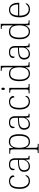

<svg xmlns="http://www.w3.org/2000/svg" viewBox="1991 -2791 1040 5062"><g transform="rotate(-90 2511.0 -260.0)"><path d="M264 10Q207 10 161.5 -19.5Q116 -49 89 -109.5Q62 -170 62 -263Q62 -370 88.5 -431Q115 -492 161 -517.5Q207 -543 265 -543Q310 -543 344.5 -528.5Q379 -514 398.5 -489.5Q418 -465 418 -435Q418 -424 413.5 -416.5Q409 -409 400.5 -405Q392 -401 380 -401Q380 -429 367.5 -455Q355 -481 329 -497Q303 -513 262 -513Q215 -513 180 -489.5Q145 -466 125 -411.5Q105 -357 105 -264Q105 -147 151.5 -85Q198 -23 268 -23Q328 -24 361 -51Q394 -78 411 -116Q416 -110 418.5 -103Q421 -96 421 -86Q421 -68 403 -45.5Q385 -23 350 -6.5Q315 10 264 10Z M656 10Q615 10 582.5 -7Q550 -24 531 -58.5Q512 -93 512 -147Q512 -226 568.5 -263Q625 -300 744 -304L827 -307V-371Q827 -413 818.5 -444.5Q810 -476 784 -494.5Q758 -513 705 -513Q634 -513 611 -480.5Q588 -448 588 -393Q571 -393 562.5 -405Q554 -417 554 -443Q554 -466 568.5 -489Q583 -512 616.5 -527.5Q650 -543 705 -543Q794 -543 831.5 -501.5Q869 -460 869 -383V-111Q869 -75 873 -56.5Q877 -38 889.5 -31.5Q902 -25 928 -25H934V0H838L830 -100H827Q813 -77 791 -51.5Q769 -26 736 -8Q703 10 656 10ZM664 -23Q711 -23 748 -46Q785 -69 806 -104Q827 -139 827 -174V-281L746 -278Q673 -275 631 -258.5Q589 -242 571.5 -213.5Q554 -185 554 -145Q554 -95 579.5 -59Q605 -23 664 -23Z M1007 240V215H1033Q1061 215 1076.5 211Q1092 207 1097.5 190.5Q1103 174 1103 139V-439Q1103 -472 1097.5 -487.5Q1092 -503 1075 -507Q1058 -511 1025 -511H988V-536H1139L1143 -435H1147Q1165 -481 1204 -513.5Q1243 -546 1308 -546Q1408 -546 1456 -480Q1504 -414 1504 -276Q1504 -128 1452 -59Q1400 10 1309 10Q1247 10 1206 -19.5Q1165 -49 1144 -104H1142Q1142 -88 1143.5 -58.5Q1145 -29 1145 18V140Q1145 175 1151 191Q1157 207 1172 211Q1187 215 1215 215H1249V240ZM1308 -23Q1383 -23 1422 -87.5Q1461 -152 1461 -272Q1461 -391 1426 -452Q1391 -513 1305 -513Q1246 -513 1210.5 -483Q1175 -453 1160 -400Q1145 -347 1145 -277Q1145 -160 1181 -91.5Q1217 -23 1308 -23Z M1765 10Q1724 10 1691.5 -7Q1659 -24 1640 -58.5Q1621 -93 1621 -147Q1621 -226 1677.5 -263Q1734 -300 1853 -304L1936 -307V-371Q1936 -413 1927.5 -444.5Q1919 -476 1893 -494.5Q1867 -513 1814 -513Q1743 -513 1720 -480.5Q1697 -448 1697 -393Q1680 -393 1671.5 -405Q1663 -417 1663 -443Q1663 -466 1677.5 -489Q1692 -512 1725.5 -527.5Q1759 -543 1814 -543Q1903 -543 1940.5 -501.5Q1978 -460 1978 -383V-111Q1978 -75 1982 -56.5Q1986 -38 1998.5 -31.5Q2011 -25 2037 -25H2043V0H1947L1939 -100H1936Q1922 -77 1900 -51.5Q1878 -26 1845 -8Q1812 10 1765 10ZM1773 -23Q1820 -23 1857 -46Q1894 -69 1915 -104Q1936 -139 1936 -174V-281L1855 -278Q1782 -275 1740 -258.5Q1698 -242 1680.5 -213.5Q1663 -185 1663 -145Q1663 -95 1688.5 -59Q1714 -23 1773 -23Z M2357 10Q2300 10 2254.5 -19.5Q2209 -49 2182 -109.5Q2155 -170 2155 -263Q2155 -370 2181.5 -431Q2208 -492 2254 -517.5Q2300 -543 2358 -543Q2403 -543 2437.5 -528.5Q2472 -514 2491.5 -489.5Q2511 -465 2511 -435Q2511 -424 2506.5 -416.5Q2502 -409 2493.5 -405Q2485 -401 2473 -401Q2473 -429 2460.5 -455Q2448 -481 2422 -497Q2396 -513 2355 -513Q2308 -513 2273 -489.5Q2238 -466 2218 -411.5Q2198 -357 2198 -264Q2198 -147 2244.5 -85Q2291 -23 2361 -23Q2421 -24 2454 -51Q2487 -78 2504 -116Q2509 -110 2511.5 -103Q2514 -96 2514 -86Q2514 -68 2496 -45.5Q2478 -23 2443 -6.5Q2408 10 2357 10Z M2579 0V-25H2606Q2639 -25 2656 -29Q2673 -33 2678.5 -48Q2684 -63 2684 -97V-435Q2684 -471 2678 -487Q2672 -503 2657 -507Q2642 -511 2614 -511H2599V-536H2726V-98Q2726 -64 2731.5 -48.5Q2737 -33 2753.5 -29Q2770 -25 2804 -25H2830V0ZM2700 -653Q2687 -653 2678.5 -662.5Q2670 -672 2670 -698Q2670 -724 2678.5 -733.5Q2687 -743 2700 -743Q2714 -743 2722 -733.5Q2730 -724 2730 -698Q2730 -672 2722 -662.5Q2714 -653 2700 -653Z M3101 10Q3007 10 2954.5 -60.5Q2902 -131 2902 -267Q2902 -402 2949.5 -473Q2997 -544 3095 -544Q3159 -544 3201.5 -517.5Q3244 -491 3264 -445H3269Q3267 -472 3266.5 -499.5Q3266 -527 3266 -548V-659Q3266 -695 3260 -711Q3254 -727 3239 -731Q3224 -735 3196 -735H3174V-760H3308V-97Q3308 -64 3313.5 -48.5Q3319 -33 3335.5 -29Q3352 -25 3386 -25H3400V0H3272L3267 -107H3264Q3242 -55 3204 -22.5Q3166 10 3101 10ZM3100 -22Q3186 -24 3226.5 -88Q3267 -152 3267 -265Q3267 -386 3231.5 -448Q3196 -510 3100 -510Q3017 -510 2980.5 -446Q2944 -382 2944 -264Q2944 -147 2987 -84Q3030 -21 3100 -22Z M3616 10Q3575 10 3542.5 -7Q3510 -24 3491 -58.5Q3472 -93 3472 -147Q3472 -226 3528.5 -263Q3585 -300 3704 -304L3787 -307V-371Q3787 -413 3778.5 -444.5Q3770 -476 3744 -494.5Q3718 -513 3665 -513Q3594 -513 3571 -480.5Q3548 -448 3548 -393Q3531 -393 3522.5 -405Q3514 -417 3514 -443Q3514 -466 3528.5 -489Q3543 -512 3576.5 -527.5Q3610 -543 3665 -543Q3754 -543 3791.5 -501.5Q3829 -460 3829 -383V-111Q3829 -75 3833 -56.5Q3837 -38 3849.5 -31.5Q3862 -25 3888 -25H3894V0H3798L3790 -100H3787Q3773 -77 3751 -51.5Q3729 -26 3696 -8Q3663 10 3616 10ZM3624 -23Q3671 -23 3708 -46Q3745 -69 3766 -104Q3787 -139 3787 -174V-281L3706 -278Q3633 -275 3591 -258.5Q3549 -242 3531.5 -213.5Q3514 -185 3514 -145Q3514 -95 3539.5 -59Q3565 -23 3624 -23Z M4207 10Q4113 10 4060.5 -60.5Q4008 -131 4008 -267Q4008 -402 4055.5 -473Q4103 -544 4201 -544Q4265 -544 4307.5 -517.5Q4350 -491 4370 -445H4375Q4373 -472 4372.5 -499.5Q4372 -527 4372 -548V-659Q4372 -695 4366 -711Q4360 -727 4345 -731Q4330 -735 4302 -735H4280V-760H4414V-97Q4414 -64 4419.5 -48.5Q4425 -33 4441.5 -29Q4458 -25 4492 -25H4506V0H4378L4373 -107H4370Q4348 -55 4310 -22.5Q4272 10 4207 10ZM4206 -22Q4292 -24 4332.5 -88Q4373 -152 4373 -265Q4373 -386 4337.5 -448Q4302 -510 4206 -510Q4123 -510 4086.5 -446Q4050 -382 4050 -264Q4050 -147 4093 -84Q4136 -21 4206 -22Z M4793 10Q4697 10 4641 -60.5Q4585 -131 4585 -262Q4585 -404 4636.5 -473.5Q4688 -543 4784 -543Q4870 -543 4919.5 -477.5Q4969 -412 4969 -294V-273H4629Q4628 -147 4674 -85Q4720 -23 4797 -23Q4853 -23 4888.5 -48Q4924 -73 4941 -107Q4946 -104 4949 -99Q4952 -94 4952 -86Q4952 -68 4934 -45.5Q4916 -23 4881 -6.5Q4846 10 4793 10ZM4925 -303Q4925 -396 4889.5 -454Q4854 -512 4783 -512Q4705 -512 4670.5 -455.5Q4636 -399 4631 -303Z"/></g></svg>

Font: Noto Serif Hentaigana ExtraLight
Style: Regular
Weight: 200
Designer: Kazuhiro Yamada
Foundry: nipponia
Version: Version 1.000